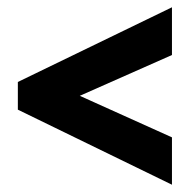

<svg xmlns="http://www.w3.org/2000/svg" viewBox="-20 -623 525 527"><path d="M452 -116V-246L199 -360L452 -472V-603L29 -398V-322Z"/></svg>

Font: Noto Sans Arabic UI XCn XBd
Style: Regular
Weight: 800
Width: 2
Designer: Monotype Design Team, Nadine Chahine and Nizar Qandah
Foundry: Monotype Imaging Inc.
Version: Version 2.010